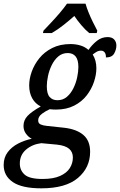

<svg xmlns="http://www.w3.org/2000/svg" viewBox="-62 -786 654 1046"><path d="M163 240Q58 240 8 206Q-42 172 -42 113Q-42 72 -20 43Q2 14 37 -4Q72 -22 111 -30Q93 -39 79.5 -57.5Q66 -76 66 -100Q66 -131 88 -154.5Q110 -178 160 -206Q130 -221 113.5 -250.5Q97 -280 97 -321Q97 -357 111 -396Q125 -435 152.5 -469Q180 -503 222.5 -524.5Q265 -546 322 -546Q350 -546 375.5 -538.5Q401 -531 420 -514Q440 -543 466 -563.5Q492 -584 524 -584Q548 -584 560 -571Q572 -558 572 -538Q572 -516 560 -494.5Q548 -473 515 -473Q516 -489 509 -499.5Q502 -510 488 -510Q475 -510 464 -503.5Q453 -497 443 -489Q463 -458 463 -414Q463 -379 450 -340Q437 -301 410.5 -266.5Q384 -232 342 -210.5Q300 -189 243 -189Q235 -189 226 -189.5Q217 -190 209 -191Q188 -182 167 -166.5Q146 -151 146 -130Q146 -114 159.5 -108Q173 -102 194 -100L288 -90Q356 -82 392.5 -50.5Q429 -19 429 41Q429 127 362.5 183.5Q296 240 163 240ZM251 -240Q281 -240 302.5 -258.5Q324 -277 338 -305.5Q352 -334 358.5 -365Q365 -396 365 -421Q365 -460 350 -478.5Q335 -497 307 -497Q277 -497 255.5 -478.5Q234 -460 220 -431.5Q206 -403 199.5 -372Q193 -341 193 -316Q193 -275 208.5 -257.5Q224 -240 251 -240ZM170 189Q229 189 265.5 172.5Q302 156 318.5 129.5Q335 103 335 72Q335 42 314.5 24.5Q294 7 249 2L163 -6Q114 0 80 29Q46 58 46 105Q46 142 72.5 165.5Q99 189 170 189ZM175 -619Q193 -638 217 -663.5Q241 -689 264 -716Q287 -743 303 -766H404Q410 -744 421 -717Q432 -690 445 -664Q458 -638 468 -619L465 -606H424Q403 -623 381 -649Q359 -675 343 -699Q315 -674 282.5 -648.5Q250 -623 220 -606H172Z"/></svg>

Font: Noto Serif SemiCondensed Medium
Style: Italic
Weight: 500
Width: 4
Italic angle: -12°
Designer: Monotype Design Team
Foundry: Monotype Imaging Inc.
Version: Version 2.013